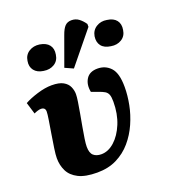

<svg xmlns="http://www.w3.org/2000/svg" viewBox="-151 -942 949 1067"><g transform="rotate(-20 324.0 -408.5)"><path d="M241 14Q171 14 130.5 -6.5Q90 -27 73 -61.5Q56 -96 56 -138Q56 -158 61.5 -195.5Q67 -233 74 -275.5Q81 -318 86.5 -352.5Q92 -387 92 -401Q92 -426 66 -426Q58 -426 46.5 -422.5Q35 -419 25 -414L4 -483Q34 -500 81 -514.5Q128 -529 167 -529Q211 -529 235 -515.5Q259 -502 268.5 -480.5Q278 -459 278 -437Q278 -421 273.5 -391.5Q269 -362 262.5 -326Q256 -290 249.5 -254Q243 -218 238.5 -188Q234 -158 234 -141Q234 -104 251 -89Q268 -74 297 -74Q338 -74 375 -107Q412 -140 435.5 -197Q459 -254 459 -326Q459 -354 453.5 -368Q448 -382 435 -390Q422 -398 398 -406L360 -420Q351 -465 371 -497Q391 -529 438 -529Q485 -529 515.5 -496Q546 -463 546 -381Q546 -332 535.5 -278Q525 -224 502 -172Q479 -120 443 -78Q407 -36 357 -11Q307 14 241 14ZM316 -574 267 -596 329 -767Q341 -801 355.5 -816Q370 -831 394 -831Q419 -831 437.5 -817Q456 -803 471 -781V-764ZM552 -620Q514 -625 497 -647Q480 -669 485 -703Q491 -737 518.5 -754Q546 -771 580 -765Q618 -760 635 -738Q652 -716 646 -682Q641 -647 614 -630.5Q587 -614 552 -620ZM153 -619Q117 -624 99.5 -646.5Q82 -669 88 -702Q93 -736 120 -753Q147 -770 182 -765Q220 -759 237 -737Q254 -715 248 -681Q243 -646 216 -629.5Q189 -613 153 -619Z"/></g></svg>

Font: Literata 12pt ExtraBold
Style: Italic
Weight: 800
Italic angle: -2°
Designer: Latin by Veronika Burian and Jose Scaglione. Greek by Irene Vlachou. Cyrillic by Vera Evstafieva
Foundry: TypeTogether
Version: Version 3.002